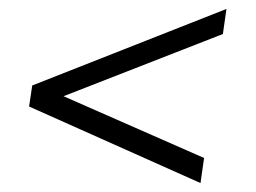

<svg xmlns="http://www.w3.org/2000/svg" viewBox="-20 -581 571 429"><path d="M45 -343 52 -390 486 -561 478 -505 122 -366 436 -228 428 -172Z"/></svg>

Font: Plata Sans Light
Style: Italic
Weight: 300
Italic angle: -8°
Designer: Pablo Impallari, Andres Torresi, & Cristiano Sobral
Foundry: Pablo Impallari, Andres Torresi, & Cristiano Sobral
Version: Version 1.00;December 28, 2019;FontCreator 12.0.0.2547 64-bi